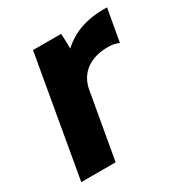

<svg xmlns="http://www.w3.org/2000/svg" viewBox="-128 -621 690 721"><g transform="rotate(-30 216.5 -260.0)"><path d="M21 0H170L220 -284C231 -351 285 -393 370 -389C383 -389 398 -384 408 -380L433 -520H415C345 -520 283 -499 236 -455C236 -477 235 -501 234 -520H112Z"/></g></svg>

Font: Fixel Display
Style: Bold Italic
Weight: 700
Italic angle: -10°
Designer: AlfaBravo + MacPaw
Foundry: Kyrylo Tkachov, Marchela Mozhyna, Serhii Makarenko, Maria Weinstein, Zakhar Kryvoshyya
Version: Version 1.210;Glyphs 3.2 (3217)